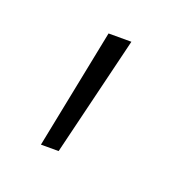

<svg xmlns="http://www.w3.org/2000/svg" viewBox="-56 -140 308 316"><g transform="rotate(20 98.5 18.0)"><path d="M44 123 86 -87H126L75 123Z"/></g></svg>

Font: TitilliumWeb ExtraLight
Style: Regular
Weight: 400
Designer: Mohamed Gaber, Accademia di Belle Arti di Urbino and others
Foundry: Kief Type Foundry, Accademia di Belle Arti di Urbino and others
Version: Version 3.000; ttfautohint (v1.8.2)